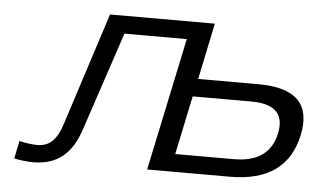

<svg xmlns="http://www.w3.org/2000/svg" viewBox="-42 -563 1051 635"><g transform="rotate(5 483.5 -245.5)"><path d="M243 -114 352 -441H559L466 0H741C866 0 939 -52 962 -157C984 -261 933 -313 808 -313H608L647 -500H299L179 -128C160 -68 134 -49 96 -49C81 -49 58 -52 37 -57L25 2C43 6 70 9 88 9C171 9 217 -35 243 -114ZM554 -59 595 -254H789C868 -254 900 -222 887 -157C873 -92 828 -59 749 -59Z"/></g></svg>

Font: LT Wave Light
Style: Italic
Weight: 300
Designer: Daniel Lyons
Version: Version 2.5 (Glyphs App)